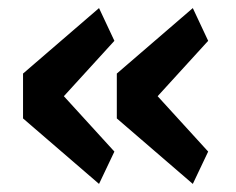

<svg xmlns="http://www.w3.org/2000/svg" viewBox="-20 -513 585 475"><path d="M225 -58 37 -220V-331L225 -493L263 -412L138 -275L263 -138ZM457 -58 269 -220V-331L457 -493L495 -412L370 -275L495 -138Z"/></svg>

Font: IBM Plex Sans Devanagari SemiBold
Style: Regular
Weight: 600
Designer: Mike Abbink, Paul van der Laan, Pieter van Rosmalen, Erin McLaughlin
Foundry: Bold Monday
Version: Version 1.1